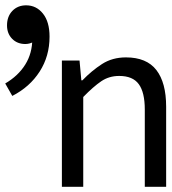

<svg xmlns="http://www.w3.org/2000/svg" viewBox="-42 -719 662 739"><path d="M196.2 0V-486.1H264.1L271.1 -409.7H275.1Q310.9 -446.9 350.6 -472.5Q390.3 -498.1 442.7 -498.1Q522.1 -498.1 559.8 -449.5Q597.5 -401 597.5 -308V0H515.3V-297.4Q515.3 -363.4 492.2 -395Q469.2 -426.7 416.6 -426.7Q377.8 -426.7 347.6 -406.2Q317.5 -385.8 278.4 -345.7V0ZM5.3 -349.8 -21.9 -397.7Q27.9 -426.8 55.1 -470.3Q82.4 -513.8 82.4 -570.8L63.1 -648.8L117.7 -582Q105 -567.8 88.7 -558.7Q72.4 -549.6 55.5 -549.6Q24.5 -549.6 4.8 -569.6Q-15 -589.7 -15 -621.4Q-15 -655.6 5.6 -677.1Q26.3 -698.5 58.6 -698.5Q97.9 -698.5 123.3 -666.7Q148.7 -635 148.7 -577.9Q148.7 -502.7 110.6 -443.5Q72.5 -384.2 5.3 -349.8Z"/></svg>

Font: Source Code Pro ExtraLight
Style: Regular
Weight: 200
Monospace: yes
Designer: Paul D. Hunt, Teo Tuominen
Foundry: Adobe
Version: Version 1.026;hotconv 1.1.0;makeotfexe 2.6.0